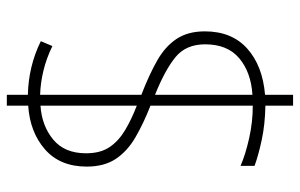

<svg xmlns="http://www.w3.org/2000/svg" viewBox="-174 -624 857 548"><g transform="rotate(-90 254.0 -350.5)"><path d="M226 -21Q172 -22 128 -31.5Q84 -41 54 -52V-92Q86 -78 132.5 -67.5Q179 -57 226 -57V-349Q175 -369 135.5 -392Q96 -415 74 -448Q52 -481 52 -531Q52 -607 101 -650Q150 -693 226 -698V-759H257V-699Q339 -697 410 -662L396 -629Q361 -646 326 -654.5Q291 -663 257 -664V-375Q314 -353 354.5 -330Q395 -307 416.5 -274.5Q438 -242 438 -194Q438 -117 389 -73Q340 -29 257 -22V58H226ZM226 -663Q168 -659 129 -626.5Q90 -594 90 -533Q90 -492 107.5 -466Q125 -440 156 -421.5Q187 -403 226 -388ZM257 -58Q321 -62 361 -95.5Q401 -129 401 -193Q401 -248 364 -278Q327 -308 257 -336Z"/></g></svg>

Font: Noto Sans Sinhala UI SemiCondensed ExtraLight
Style: Regular
Weight: 200
Width: 4
Designer: Jelle Bosma - Monotype Design Team
Foundry: Monotype Imaging Inc.
Version: Version 2.006; ttfautohint (v1.8.4.7-5d5b)